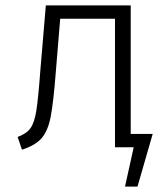

<svg xmlns="http://www.w3.org/2000/svg" viewBox="-20 -543 615 708"><path d="M543 -49 487 145H441L473 0H404V-474H202L186 -280Q177 -165 167 -113Q157 -61 134 -34Q111 -7 61 9L45 -38Q78 -50 92.5 -70.5Q107 -91 114 -135Q121 -179 129 -286L149 -523H462V-49Z"/></svg>

Font: Fira Sans Light
Style: Regular
Weight: 300
Designer: bBox Type GmbH & Carrois Corporate GbR & Edenspiekermann AG
Foundry: bBox Type GmbH & Carrois Corporate GbR & Edenspiekermann AG
Version: Version 4.301